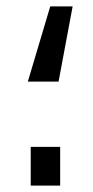

<svg xmlns="http://www.w3.org/2000/svg" viewBox="-20 -580 292 600"><path d="M207 -560 163 -325H67L137 -560ZM168 -121V0H76V-121Z"/></svg>

Font: Cairo Play Medium
Style: Regular
Weight: 500
Version: Version 3.119